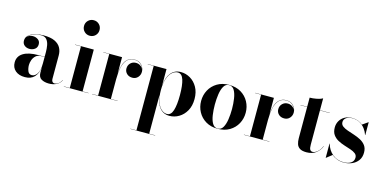

<svg xmlns="http://www.w3.org/2000/svg" viewBox="-89 -1270 4062 2030"><g transform="rotate(15 1942.0 -255.0)"><path d="M259.5 -252H329V-304.5Q329 -340.5 322.5 -377Q316 -413.5 296 -438Q276 -462.5 236 -462.5Q210.5 -462.5 181 -456Q151.5 -449.5 126 -435.8Q100.5 -422 87 -400.5Q110 -431 152.5 -431Q185 -431 209.8 -413.5Q234.5 -396 234.5 -363Q234.5 -327.5 209.5 -309.2Q184.5 -291 152.5 -291Q118.5 -291 95.8 -309.8Q73 -328.5 73 -361Q73 -398.5 101 -422Q129 -445.5 172.2 -456.8Q215.5 -468 261 -468Q337.5 -468 383 -446.5Q428.5 -425 448.8 -388.2Q469 -351.5 469 -304.5V-46.5Q469 -30 477.2 -18.2Q485.5 -6.5 505.5 -6.5Q520 -6.5 541.2 -20.2Q562.5 -34 576.5 -63.5L579 -62.5Q563.5 -27.5 527.5 -8.8Q491.5 10 443.5 10Q395 10 362 -9.2Q329 -28.5 329 -77.5V-137.5Q321 -67.5 284 -28.8Q247 10 180.5 10Q115.5 10 76.8 -23.2Q38 -56.5 38 -113.5Q38 -180.5 95.5 -216.2Q153 -252 259.5 -252ZM247 -29Q280.5 -29 304.8 -65.8Q329 -102.5 329 -180.5V-249.5H294Q256 -249.5 233.2 -229Q210.5 -208.5 200.5 -179.5Q190.5 -150.5 190.5 -125.5Q190.5 -90 202.8 -59.5Q215 -29 247 -29Z M646.5 -675Q646.5 -711 671 -735.5Q695.5 -760 731.5 -760Q767.5 -760 792 -735.5Q816.5 -711 816.5 -675Q816.5 -639 792 -614.5Q767.5 -590 731.5 -590Q695.5 -590 671 -614.5Q646.5 -639 646.5 -675ZM606 -2.5H671V-457.5H606V-460H811V-2.5H876.5V0H606Z M915.5 -2.5H981V-457.5H915.5V-460H1120.5V-283.5Q1125 -337 1139.2 -379.2Q1153.5 -421.5 1181.8 -445.8Q1210 -470 1255.5 -470Q1306.5 -470 1335 -437.2Q1363.5 -404.5 1363.5 -364Q1363.5 -329 1340.5 -303.5Q1317.5 -278 1280.5 -278Q1242.5 -278 1219.2 -301Q1196 -324 1196 -356Q1196 -393 1220 -416.5Q1244 -440 1279 -440Q1307 -440 1328 -425.5Q1349 -411 1357.5 -389.5Q1349.5 -421 1323.2 -444.2Q1297 -467.5 1255.5 -467.5Q1202 -467.5 1172.8 -433.5Q1143.5 -399.5 1132 -343.2Q1120.5 -287 1120.5 -220V-2.5H1194.5V0H915.5Z M1402 247.5H1467.5V-457.5H1402V-460H1607V-283Q1616 -372 1656 -420.5Q1696 -469 1763.5 -469Q1818 -469 1866.5 -440.5Q1915 -412 1945.2 -358.5Q1975.5 -305 1975.5 -230Q1975.5 -155 1945.2 -101.2Q1915 -47.5 1866.5 -18.8Q1818 10 1763.5 10Q1696.5 10 1656.5 -39Q1616.5 -88 1607 -177V247.5H1672.5V250H1402ZM1607 -230Q1607 -153.5 1625.2 -103Q1643.5 -52.5 1672.2 -27.5Q1701 -2.5 1733 -2.5Q1777.5 -2.5 1796.5 -62.2Q1815.5 -122 1815.5 -230Q1815.5 -338 1796.5 -397.2Q1777.5 -456.5 1733 -456.5Q1701 -456.5 1672.2 -431.8Q1643.5 -407 1625.2 -356.8Q1607 -306.5 1607 -230Z M2047.5 -230Q2047.5 -295 2077 -349.5Q2106.5 -404 2161.2 -437Q2216 -470 2291.5 -470Q2367 -470 2421.8 -437Q2476.5 -404 2506 -349.5Q2535.5 -295 2535.5 -230Q2535.5 -165 2506 -110.5Q2476.5 -56 2421.8 -23Q2367 10 2291.5 10Q2216 10 2161.2 -23Q2106.5 -56 2077 -110.5Q2047.5 -165 2047.5 -230ZM2197.5 -230Q2197.5 -170.5 2205.5 -116Q2213.5 -61.5 2234 -27Q2254.5 7.5 2291.5 7.5Q2328.5 7.5 2348.8 -27Q2369 -61.5 2377.2 -116Q2385.5 -170.5 2385.5 -230Q2385.5 -289.5 2377.2 -344Q2369 -398.5 2348.8 -433Q2328.5 -467.5 2291.5 -467.5Q2254.5 -467.5 2234 -433Q2213.5 -398.5 2205.5 -344Q2197.5 -289.5 2197.5 -230Z M2577.5 -2.5H2643V-457.5H2577.5V-460H2782.5V-283.5Q2787 -337 2801.2 -379.2Q2815.5 -421.5 2843.8 -445.8Q2872 -470 2917.5 -470Q2968.5 -470 2997 -437.2Q3025.5 -404.5 3025.5 -364Q3025.5 -329 3002.5 -303.5Q2979.5 -278 2942.5 -278Q2904.5 -278 2881.2 -301Q2858 -324 2858 -356Q2858 -393 2882 -416.5Q2906 -440 2941 -440Q2969 -440 2990 -425.5Q3011 -411 3019.5 -389.5Q3011.5 -421 2985.2 -444.2Q2959 -467.5 2917.5 -467.5Q2864 -467.5 2834.8 -433.5Q2805.5 -399.5 2794 -343.2Q2782.5 -287 2782.5 -220V-2.5H2856.5V0H2577.5Z M3424.5 -101.5Q3406 -54 3365 -23.5Q3324 7 3263 7Q3214.5 7 3189.5 -9.2Q3164.5 -25.5 3155.8 -53.2Q3147 -81 3147 -116V-457.5H3074V-460H3147V-560Q3181 -560 3221 -567.5Q3261 -575 3287 -590V-460H3394V-457.5H3287V-83Q3287 -45.5 3296 -29.8Q3305 -14 3325 -14Q3349.5 -14 3377.2 -37.2Q3405 -60.5 3421.5 -102Z M3478 10H3475.5V-145H3478Q3496.5 -76 3547.8 -34.5Q3599 7 3669.5 7Q3718 7 3748.8 -13.2Q3779.5 -33.5 3779.5 -72Q3779.5 -99.5 3758.2 -116Q3737 -132.5 3703.5 -143.8Q3670 -155 3632.2 -167Q3594.5 -179 3561 -197.2Q3527.5 -215.5 3506.2 -245.8Q3485 -276 3485 -325Q3485 -364.5 3504 -397.2Q3523 -430 3557.8 -449.5Q3592.5 -469 3640 -469Q3675 -469 3703.8 -457.5Q3732.5 -446 3754 -427.5L3815 -470H3817.5V-330H3815Q3805 -362.5 3782.2 -393.8Q3759.5 -425 3724 -445.8Q3688.5 -466.5 3640.5 -466.5Q3597.5 -466.5 3573 -447.8Q3548.5 -429 3548.5 -400.5Q3548.5 -373 3570.5 -356.2Q3592.5 -339.5 3627.2 -327.5Q3662 -315.5 3700.8 -303Q3739.5 -290.5 3774.2 -272Q3809 -253.5 3831 -223.8Q3853 -194 3853 -147Q3853 -95 3827 -60Q3801 -25 3759.5 -7.5Q3718 10 3672 10Q3632.5 10 3599.2 -2.5Q3566 -15 3540 -38Z"/></g></svg>

Font: Bodoni* 72pt
Style: Bold
Weight: 700
Version: Version 2.3